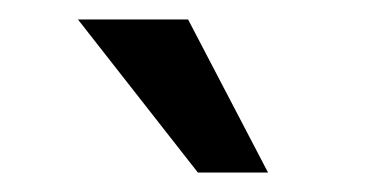

<svg xmlns="http://www.w3.org/2000/svg" viewBox="-20 -760 394 197"><path d="M183 -583 60 -740H173L255 -583Z"/></svg>

Font: Instrument Sans Condensed Medium
Style: Regular
Weight: 500
Width: 3
Designer: Rodrigo Fuenzalida
Foundry: fragTYPE
Version: Version 1.000;gftools[0.9.28]